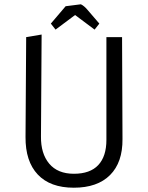

<svg xmlns="http://www.w3.org/2000/svg" viewBox="-20 -863 692 895"><path d="M476 -211V-690H549L551 -215Q552 -106 493 -47Q434 12 324 12Q214 12 156 -49.5Q98 -111 99 -225L102 -690L174 -702L171 -227Q170 -147 209.5 -100Q249 -53 324.5 -53Q400 -53 438 -93.5Q476 -134 476 -211ZM239 -725 217 -753 286 -834 357 -843Q372 -836 388 -817L443 -753L421 -725L330 -793Z"/></svg>

Font: Ruluko
Style: Regular
Weight: 400
Designer: Ana Sanfelippo, Angelica Diaz, Meme Hernandez
Foundry: Ana Sanfelippo, Angelica Diaz y Meme Hernandez
Version: Version 1.001